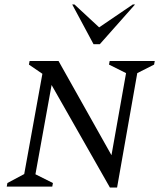

<svg xmlns="http://www.w3.org/2000/svg" viewBox="-20 -832 715 856"><path d="M10 0 13 -16 88 -56 169 -503 109 -544 112 -560H241L477 -140L542 -506L466 -544L469 -560H670L667 -544L592 -506L502 4H470L210 -453L138 -55L216 -16L213 0ZM397 -635 302 -812H312L422 -710L572 -812H582L425 -635Z"/></svg>

Font: Spectral SC
Style: Italic
Weight: 400
Italic angle: -10°
Designer: Jean-Baptiste Levee
Foundry: Production Type
Version: Version 2.001